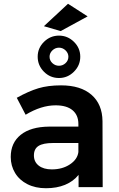

<svg xmlns="http://www.w3.org/2000/svg" viewBox="-20 -993 630 1019"><path d="M397 0V-65Q369 -30 325 -12Q281 6 224 6Q168 6 125.5 -15.5Q83 -37 60 -75Q37 -113 37 -160Q37 -235 90 -277.5Q143 -320 240 -321H396V-335Q396 -382 365 -408Q334 -434 275 -434Q199 -434 116 -384L69 -474Q132 -509 183.5 -524.5Q235 -540 304 -540Q408 -540 465.5 -490Q523 -440 524 -350L525 0ZM396 -186V-234H261Q209 -234 184.5 -218.5Q160 -203 160 -168Q160 -134 185.5 -114Q211 -94 255 -94Q311 -94 351 -120.5Q391 -147 396 -186ZM406 -692Q406 -646 372.5 -612.5Q339 -579 293 -579Q246 -579 213 -612.5Q180 -646 180 -692Q180 -738 213.5 -771Q247 -804 293 -804Q339 -804 372.5 -771Q406 -738 406 -692ZM243 -692Q243 -672 258 -658Q273 -644 293 -644Q313 -644 328 -658Q343 -672 343 -692Q343 -711 328 -725.5Q313 -740 293 -740Q273 -740 258 -725.5Q243 -711 243 -692ZM341 -973 445 -906 302 -828 213 -854Z"/></svg>

Font: Montserrat Medium
Style: Regular
Weight: 500
Designer: Julieta Ulanovsky
Foundry: Julieta Ulanovsky
Version: Version 6.001